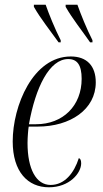

<svg xmlns="http://www.w3.org/2000/svg" viewBox="-20 -786 436 816"><path d="M229 -606H238V-615C213 -664 188 -726 174 -766H124V-757C153 -706 192 -658 229 -606ZM363 -606H373V-615C348 -664 323 -726 309 -766H259V-757C288 -706 327 -658 363 -606ZM188 10C275 10 325 -50 325 -92C325 -106 321 -112 315 -114C295 -51 255 0 195 0C134 0 97 -67 97 -178C97 -202 100 -238 102 -248H140C279 -248 387 -321 387 -436C387 -506 349 -546 281 -546C120 -546 34 -336 34 -185C34 -56 98 10 188 10ZM133 -258H103C131 -415 190 -535 270 -535C308 -535 327 -510 327 -451C327 -337 248 -258 133 -258Z"/></svg>

Font: Noto Serif Display Condensed Light
Style: Italic
Weight: 300
Width: 3
Italic angle: -12°
Designer: Monotype Design Team
Foundry: Monotype Imaging Inc.
Version: Version 2.009